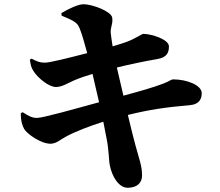

<svg xmlns="http://www.w3.org/2000/svg" viewBox="-20 -827 1040 907"><path d="M78 -292C78 -259 84 -236 94 -218C106 -196 173 -147 220 -148C247 -149 264 -167 294 -183C335 -205 404 -232 468 -252L484 -170C495 -115 494 -66 499 -45C509 5 540 61 585 60C631 59 651 34 651 2C651 -43 638 -74 620 -140C611 -173 600 -217 584 -284C681 -308 765 -321 876 -330C924 -334 933 -363 933 -387C933 -424 864 -452 798 -452C789 -452 777 -442 754 -433C705 -414 637 -395 563 -375L532 -508C588 -522 664 -538 723 -548C770 -556 778 -580 778 -608C778 -641 695 -667 657 -667C649 -667 620 -644 575 -628C558 -622 539 -616 512 -608C508 -633 505 -654 503 -672C501 -699 515 -716 510 -744C505 -774 415 -807 375 -807C349 -807 305 -786 270 -765L271 -753C345 -723 348 -715 360 -683C368 -662 379 -625 392 -576C310 -555 217 -531 192 -531C166 -531 155 -537 129 -550L121 -545C125 -522 126 -511 137 -493C159 -457 212 -416 244 -416C272 -416 296 -432 327 -446C352 -457 384 -468 417 -478L448 -344C331 -312 183 -270 155 -270C134 -270 119 -276 87 -297Z"/></svg>

Font: Source Han Serif KR Heavy
Style: Regular
Weight: 900
Designer: Ryoko NISHIZUKA 西塚涼子 (kana & ideographs); Frank Grießhammer (Latin, Greek & Cyrillic); Wenlong ZHANG 张文龙 (bopomofo); San
Foundry: Adobe
Version: Version 2.001;hotconv 1.1.0;makeotfexe 2.6.0